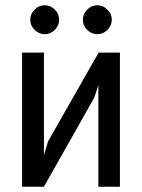

<svg xmlns="http://www.w3.org/2000/svg" viewBox="-20 -726 540 730"><path d="M147 -136 163 -189 355 -526H436V-16H354V-402L338 -354L147 -16H64V-526H147ZM150 -706Q172 -706 188.5 -689.5Q205 -673 205 -651Q205 -629 188.5 -612.5Q172 -596 150 -596Q128 -596 111.5 -612.5Q95 -629 95 -651Q95 -673 111.5 -689.5Q128 -706 150 -706ZM350 -706Q372 -706 388.5 -689.5Q405 -673 405 -651Q405 -629 388.5 -612.5Q372 -596 350 -596Q328 -596 311.5 -612.5Q295 -629 295 -651Q295 -673 311.5 -689.5Q328 -706 350 -706Z"/></svg>

Font: D2Coding
Style: Regular
Weight: 400
Monospace: yes
Designer: Yong-Rak Park; Jeong-Hwan Yoon; Sang-Min Lee;
Foundry: NHN Corporation
Version: Version 1.3.2; Build 20180524